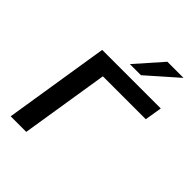

<svg xmlns="http://www.w3.org/2000/svg" viewBox="-260 -1077 1212 1212"><g transform="rotate(45 345.5 -471.5)"><path d="M56 0 168 -705H691L672 -590H289L195 0ZM355 -765 512 -943H656L454 -765Z"/></g></svg>

Font: Nunito Sans 10pt SemiExpanded
Style: Bold Italic
Weight: 700
Width: 6
Italic angle: -9°
Designer: Vernon Adams
Foundry: Vernon Adams
Version: Version 3.101;gftools[0.9.27]